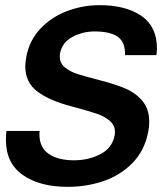

<svg xmlns="http://www.w3.org/2000/svg" viewBox="-20 -710 651 745"><path d="M3 -167Q3 -190 5 -202H134Q133 -197 133 -188Q133 -138 169 -113Q205 -88 267 -88Q323 -88 369 -111.5Q415 -135 425 -185Q426 -190 426 -198Q426 -224 406 -241Q386 -258 357.5 -268Q329 -278 280 -291L259 -297Q173 -319 125.5 -354.5Q78 -390 78 -453Q78 -463 82 -489Q94 -554 137.5 -599.5Q181 -645 241.5 -667.5Q302 -690 366 -690Q468 -690 528.5 -648.5Q589 -607 589 -522Q589 -514 587 -496H465Q467 -545 438 -566.5Q409 -588 347 -588Q300 -588 260.5 -566.5Q221 -545 213 -503Q212 -498 212 -490Q212 -464 233 -447.5Q254 -431 281.5 -422.5Q309 -414 366 -399Q425 -384 465.5 -367Q506 -350 532.5 -318.5Q559 -287 559 -238Q559 -217 555 -198Q541 -125 493.5 -77Q446 -29 380.5 -7Q315 15 243 15Q134 15 68.5 -31Q3 -77 3 -167Z"/></svg>

Font: Teachers SemiBold
Style: Italic
Weight: 600
Designer: Alfredo Marco Pradil & Chank Diesel
Version: Version 0.009